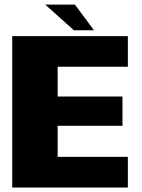

<svg xmlns="http://www.w3.org/2000/svg" viewBox="-20 -836 633 856"><path d="M34.5 0H550V-136.5H237V-275H526V-405.5H237V-538.5H550V-675H34.5ZM309.5 -701H399L314 -815.5H181.5Z"/></svg>

Font: Anybody UltraCondensed Thin ExtraBold
Style: Regular
Weight: 800
Version: Version 1.111